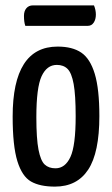

<svg xmlns="http://www.w3.org/2000/svg" viewBox="-20 -683 416 713"><path d="M27 0ZM194 -510Q249 -510 282 -487.5Q315 -465 332 -408.5Q349 -352 349 -252Q349 -116 307.5 -53Q266 10 184 10Q128 10 95 -9Q62 -28 44.5 -84.5Q27 -141 27 -250Q27 -510 194 -510ZM186 -58Q222 -58 241.5 -100Q261 -142 261 -252Q261 -330 253.5 -371Q246 -412 231 -427Q216 -442 191 -442Q154 -442 134.5 -400Q115 -358 115 -248Q115 -168 123 -127Q131 -86 146 -72Q161 -58 186 -58ZM69 -624Q69 -642 78 -652.5Q87 -663 102 -663H329Q336 -646 336 -629Q336 -611 328 -599Q320 -587 306 -587H74Q69 -601 69 -624Z"/></svg>

Font: Yanone Kaffeesatz
Style: Regular
Weight: 400
Designer: Yanone (Cyrillic: Daniel Pouzeot & Huerta Tipografica)
Foundry: Yanone
Version: Version 1.100;PS 001.100;hotconv 1.0.70;makeotf.lib2.5.58329